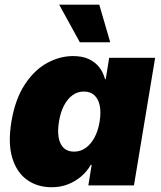

<svg xmlns="http://www.w3.org/2000/svg" viewBox="-20 -786 682 814"><path d="M198.7 7.8Q139.2 7.8 95.2 -23.2Q51.3 -54.2 32.2 -116Q13.2 -177.7 28.3 -270Q44.4 -365.7 85 -427.5Q125.5 -489.3 179.4 -518.8Q233.4 -548.3 289.6 -548.3Q329.1 -548.3 356.7 -535.4Q384.3 -522.5 401.4 -500Q418.5 -477.5 425.3 -450.2H428.2L442.9 -541H637.7L547.9 0H354.5L368.7 -87.4H365.2Q349.1 -59.6 324.5 -38.3Q299.8 -17.1 268.3 -4.6Q236.8 7.8 198.7 7.8ZM293.9 -143.1Q320.8 -143.1 343 -158.7Q365.2 -174.3 380.6 -202.9Q396 -231.4 402.3 -270Q408.7 -310.1 402.8 -338.4Q397 -366.7 379.9 -382.3Q362.8 -397.9 335.4 -397.9Q308.6 -397.9 287.4 -382.3Q266.1 -366.7 251.2 -338.4Q236.3 -310.1 230 -270Q223.6 -231 228.8 -202.4Q233.9 -173.8 250.5 -158.4Q267.1 -143.1 293.9 -143.1ZM318.4 -606.9 231 -766.1H400.9L447.3 -606.9Z"/></svg>

Font: Inter 17pt Black
Style: Italic
Weight: 900
Italic angle: -9.3988°
Version: Version 4.001;git-66647c0bb